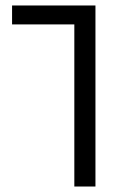

<svg xmlns="http://www.w3.org/2000/svg" viewBox="-20 -680 484 700"><path d="M251 -591H24V-660H328V0H251Z"/></svg>

Font: Cairo
Style: Regular
Weight: 400
Designer: Mohamed Gaber, the designers of Titillium
Foundry: Kief Type Foundry
Version: Version 2.009; ttfautohint (v1.5.33-1714) -l 8 -r 50 -G 200 